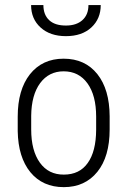

<svg xmlns="http://www.w3.org/2000/svg" viewBox="-20 -749 516 778"><path d="M106.4 -279.8V-224.6Q106.4 -138.7 141.6 -89.8Q176.8 -41 238.8 -41.5Q302.2 -41.5 335.4 -88.4Q369.1 -135.3 369.6 -223.1V-276.4Q369.6 -362.3 334.5 -411.1Q299.3 -460 237.8 -460Q178.2 -460 142.6 -412.1Q107.4 -364.3 106.4 -279.8ZM51.8 -217.3V-276.4Q51.8 -384.8 101.1 -447.8Q151.4 -511.2 237.8 -511.2Q324.7 -511.2 374.5 -448.7Q423.8 -386.7 424.3 -277.8V-224.6Q424.3 -114.3 374.5 -52.7Q324.2 9.3 238.5 9.3Q152.8 9.3 103 -51.3Q53.7 -111.8 51.8 -217.3ZM388.2 -728.5Q388.2 -672.9 350.1 -637.7Q312 -602.5 247.1 -602.5Q183.1 -602.5 144.5 -637.5Q106 -672.4 106 -728.5H155.8Q155.8 -689.5 179 -667.5Q202.1 -645.5 247.1 -645.5Q289.6 -645.5 314 -667.5Q338.4 -689.5 338.4 -728.5Z"/></svg>

Font: MAUL Condensed Light
Style: Light
Weight: 300
Designer: MAUL
Version: Version 2.137; 2017; ttfautohint (v1.8.3)